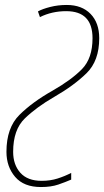

<svg xmlns="http://www.w3.org/2000/svg" viewBox="-20 -744 420 774"><path d="M145 10Q186 10 215 0Q244 -10 267 -20V-47Q242 -34 212.5 -24.5Q183 -15 148 -15Q91 -15 62 -47.5Q33 -80 33 -132Q33 -221 80 -266.5Q127 -312 198 -353Q278 -399 329 -449Q380 -499 380 -590Q380 -652 345 -688Q310 -724 249 -724Q214 -724 182.5 -716Q151 -708 133 -698L141 -675Q189 -699 247 -699Q353 -699 353 -590Q353 -509 310.5 -465.5Q268 -422 191 -378Q111 -333 58.5 -281Q6 -229 6 -132Q6 -72 41 -31Q76 10 145 10Z"/></svg>

Font: Noto Sans Display Condensed Thin
Style: Italic
Weight: 250
Width: 3
Italic angle: -12°
Designer: Monotype Design Team
Foundry: Monotype Imaging Inc.
Version: Version 1.900